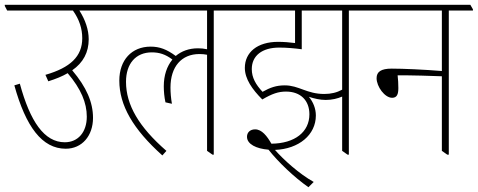

<svg xmlns="http://www.w3.org/2000/svg" viewBox="-40 -642 1998 803"><path d="M235 -20C303 -20 349 -74 349 -149C349 -214 322 -277 262 -348C308 -380 331 -423 331 -478C331 -517 317 -559 292 -598H421V-603L410 -622H-20V-617L-10 -598H265C292 -560 304 -522 304 -482C304 -406 254 -359 150 -329L162 -302C194 -312 221 -323 243 -336C299 -270 323 -212 323 -154C323 -90 287 -47 231 -47C145 -47 86 -134 43 -292L20 -285C68 -112 136 -20 235 -20Z M639 8 656 -11C541 -111 487 -203 487 -300C487 -376 528 -423 595 -423C626 -423 652 -415 681 -393C658 -365 645 -327 645 -281C645 -261 647 -236 652 -214L679 -208C675 -231 673 -255 673 -276C673 -363 719 -416 794 -416C806 -416 816 -415 826 -413V-11L849 5H854V-598H954V-603L944 -622H380V-617L390 -598H826V-436C812 -439 801 -440 788 -440C750 -440 719 -428 695 -408C657 -436 627 -447 590 -447C511 -447 459 -391 459 -305C459 -202 516 -102 639 8Z M1250 141 1272 119C1211 85 1145 25 1110 -15C1210 -19 1281 -78 1281 -159C1281 -188 1270 -215 1252 -237C1274 -230 1298 -224 1322 -224C1349 -224 1372 -230 1391 -238V-11L1414 5H1419V-598H1520V-603L1509 -622H914V-617L924 -598H1194V-462C1171 -465 1146 -467 1123 -467C1036 -467 984 -423 984 -358C984 -312 1015 -268 1057 -226C1098 -250 1124 -259 1156 -259C1218 -259 1254 -221 1254 -164C1254 -90 1193 -42 1095 -41C1077 -73 1055 -101 1027 -101C1006 -101 993 -88 993 -70C993 -39 1032 -20 1083 -16C1123 35 1191 100 1250 141ZM1151 -285C1116 -285 1090 -276 1058 -258C1030 -288 1013 -317 1013 -353C1013 -409 1056 -443 1128 -443C1160 -443 1192 -440 1222 -436V-598H1391V-267C1369 -255 1345 -249 1316 -249C1243 -249 1210 -285 1151 -285Z M1600 -233C1621 -233 1626 -249 1626 -274C1626 -290 1625 -311 1623 -327C1633 -327 1648 -327 1657 -327C1686 -327 1752 -325 1808 -323V-11L1831 5H1837V-598H1938V-603L1927 -622H1479V-617L1489 -598H1808V-345C1735 -351 1646 -355 1598 -355C1554 -355 1535 -342 1535 -315C1535 -280 1569 -233 1600 -233Z"/></svg>

Font: Noto Serif Devanagari Condensed Thin
Style: Regular
Weight: 100
Width: 3
Designer: Universal Thirst, Indian Type Foundry and the Monotype Design Team
Foundry: Monotype Imaging Inc.
Version: Version 2.004